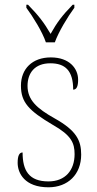

<svg xmlns="http://www.w3.org/2000/svg" viewBox="-20 -786 412 816"><path d="M175 -606H213C229 -651 268 -715 296 -753V-766H289C244 -720 222 -690 195 -642C167 -690 144 -720 99 -766H92V-753C120 -715 160 -651 175 -606ZM186 10C269 10 325 -45 325 -129C325 -189 305 -231 212 -283C137 -325 97 -361 97 -421C97 -475 127 -517 194 -517C257 -517 291 -486 291 -405C306 -405 312 -420 312 -447C312 -495 275 -542 196 -542C117 -542 69 -493 69 -422C69 -351 102 -316 205 -255C283 -211 297 -178 297 -131C297 -63 258 -15 186 -15C103 -15 76 -61 76 -138C62 -138 55 -124 55 -94C55 -50 85 10 186 10Z"/></svg>

Font: Noto Serif Sinhala SemiCondensed Thin
Style: Regular
Weight: 100
Width: 4
Designer: Jelle Bosma - Monotype Design Team
Foundry: Monotype Imaging Inc.
Version: Version 2.007